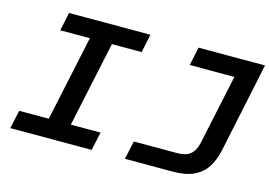

<svg xmlns="http://www.w3.org/2000/svg" viewBox="-93 -879 1487 1060"><g transform="rotate(15 651.0 -349.0)"><path d="M56 -105H225L329 -593H160L182 -698H647L625 -593H455L351 -105H521L498 0H33ZM711 -105H959Q1008 -105 1034 -126.5Q1060 -148 1070 -194L1155 -593H900L922 -698H1302L1194 -185Q1181 -125 1154.5 -84.5Q1128 -44 1081.5 -22Q1035 0 963 0H688Z"/></g></svg>

Font: Azeret Mono Medium
Style: Italic
Weight: 500
Italic angle: -12°
Designer: Martin Vácha
Foundry: Displaay
Version: Version 1.000; Glyphs 3.0.3, build 3074